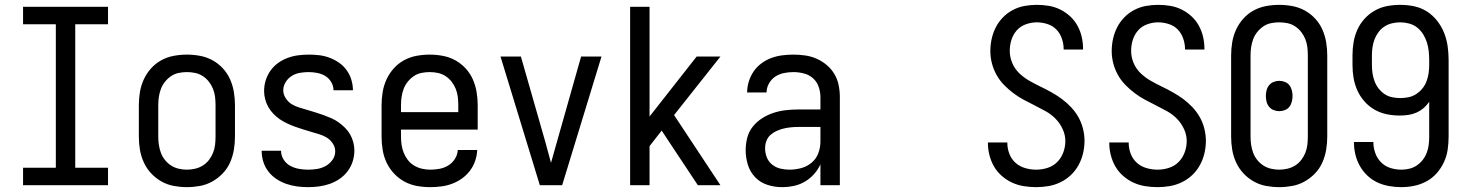

<svg xmlns="http://www.w3.org/2000/svg" viewBox="-20 -763 6040 791"><path d="M75 0H425V-72H290V-663H425V-735H75V-663H210V-72H75Z M750 8Q777 8 804 3Q831 -2 855 -15.5Q879 -29 898 -49Q917 -69 928 -94Q939 -119 943.5 -146Q948 -173 948 -200V-330Q948 -357 943.5 -384Q939 -411 928 -436Q917 -461 898 -481.5Q879 -502 855 -515Q831 -528 804 -533Q777 -538 750 -538Q723 -538 696 -533Q669 -528 645 -515Q621 -502 602.5 -481.5Q584 -461 572.5 -436Q561 -411 556.5 -384Q552 -357 552 -330V-200Q552 -173 556.5 -146Q561 -119 572.5 -94Q584 -69 602.5 -49Q621 -29 645 -15.5Q669 -2 696 3Q723 8 750 8ZM750 -64Q733 -64 716 -68Q699 -72 685 -81Q671 -90 660 -103.5Q649 -117 643 -133Q637 -149 634.5 -166Q632 -183 632 -200V-330Q632 -347 634.5 -364Q637 -381 643 -397Q649 -413 660 -426.5Q671 -440 685 -449.5Q699 -459 716 -462.5Q733 -466 750 -466Q767 -466 784 -462.5Q801 -459 815.5 -449.5Q830 -440 840.5 -426.5Q851 -413 857.5 -397Q864 -381 866 -364Q868 -347 868 -330V-200Q868 -183 866 -166Q864 -149 857.5 -133Q851 -117 840.5 -103.5Q830 -90 815.5 -81Q801 -72 784 -68Q767 -64 750 -64Z M1249 8Q1272 8 1294.5 5Q1317 2 1338.5 -5.5Q1360 -13 1379 -26Q1398 -39 1412 -57.5Q1426 -76 1433 -98Q1440 -120 1440 -143Q1440 -160 1435.5 -177Q1431 -194 1422.5 -209Q1414 -224 1401.5 -236.5Q1389 -249 1375 -259Q1361 -269 1345 -276Q1329 -283 1312.5 -289Q1296 -295 1279.5 -300Q1263 -305 1246.5 -310Q1230 -315 1213 -320Q1196 -325 1181.5 -334Q1167 -343 1157 -358.5Q1147 -374 1147 -391Q1147 -409 1157 -425Q1167 -441 1182.5 -450.5Q1198 -460 1216 -463Q1234 -466 1252 -466Q1269 -466 1287 -462.5Q1305 -459 1320 -450Q1335 -441 1344.5 -425Q1354 -409 1354 -391H1434Q1434 -391 1434 -391Q1434 -391 1434 -391Q1434 -413 1427.5 -434.5Q1421 -456 1408 -474Q1395 -492 1377 -504.5Q1359 -517 1338 -525Q1317 -533 1295.5 -535.5Q1274 -538 1252 -538Q1229 -538 1207 -535Q1185 -532 1164 -524Q1143 -516 1125 -503Q1107 -490 1094 -471.5Q1081 -453 1074.5 -431.5Q1068 -410 1068 -388Q1068 -371 1072.5 -354Q1077 -337 1085.5 -322Q1094 -307 1106.5 -294Q1119 -281 1133 -271.5Q1147 -262 1163 -254.5Q1179 -247 1195.5 -241Q1212 -235 1228.5 -230Q1245 -225 1261.5 -220Q1278 -215 1295 -210Q1312 -205 1326.5 -196Q1341 -187 1351 -172Q1361 -157 1361 -139Q1361 -120 1349.5 -104Q1338 -88 1321.5 -79Q1305 -70 1286.5 -67Q1268 -64 1249 -64Q1230 -64 1211 -67.5Q1192 -71 1175.5 -80Q1159 -89 1148.5 -105.5Q1138 -122 1138 -141Q1138 -141 1138 -141Q1138 -141 1138 -142H1058Q1058 -141 1058 -141Q1058 -141 1058 -141Q1058 -118 1065 -96Q1072 -74 1086 -56Q1100 -38 1119 -25.5Q1138 -13 1159.5 -5.5Q1181 2 1203.5 5Q1226 8 1249 8Z M1752 8Q1775 8 1798 5Q1821 2 1842.5 -6Q1864 -14 1883 -27.5Q1902 -41 1916 -59.5Q1930 -78 1937.5 -100Q1945 -122 1946 -145H1866Q1865 -126 1854.5 -109Q1844 -92 1827 -81.5Q1810 -71 1790.5 -67.5Q1771 -64 1752 -64Q1735 -64 1718 -68Q1701 -72 1686 -81Q1671 -90 1660.5 -103.5Q1650 -117 1643.5 -133Q1637 -149 1634.5 -166Q1632 -183 1632 -200V-229H1948V-330Q1948 -357 1943.5 -384Q1939 -411 1928 -436Q1917 -461 1898 -481.5Q1879 -502 1855 -515Q1831 -528 1804 -533Q1777 -538 1750 -538Q1723 -538 1696 -533Q1669 -528 1645 -515Q1621 -502 1602.5 -481.5Q1584 -461 1572.5 -436Q1561 -411 1556.5 -384Q1552 -357 1552 -330V-200Q1552 -173 1556.5 -145.5Q1561 -118 1572.5 -93.5Q1584 -69 1603 -48.5Q1622 -28 1646 -15Q1670 -2 1697 3Q1724 8 1752 8ZM1632 -301V-330Q1632 -347 1634.5 -364Q1637 -381 1643 -397Q1649 -413 1660 -426.5Q1671 -440 1685 -449.5Q1699 -459 1716 -462.5Q1733 -466 1750 -466Q1767 -466 1784 -462.5Q1801 -459 1815.5 -449.5Q1830 -440 1840.5 -426.5Q1851 -413 1857.5 -397Q1864 -381 1866 -364Q1868 -347 1868 -330V-301Z M2204 0H2296L2458 -530H2374L2274 -177Q2268 -156 2262 -134.5Q2256 -113 2250 -92Q2244 -113 2238.5 -134.5Q2233 -156 2227 -177L2126 -530H2042Z M2576 0H2656V-161L2706 -225L2731 -187L2855 0H2948L2757 -289L2948 -530H2850L2656 -283V-735H2576Z M3201 8Q3226 8 3250 3Q3274 -2 3295.5 -14.5Q3317 -27 3333.5 -45.5Q3350 -64 3360 -86V0H3440V-363Q3440 -388 3435 -412.5Q3430 -437 3417.5 -458Q3405 -479 3386 -495Q3367 -511 3344.5 -521Q3322 -531 3297.5 -534.5Q3273 -538 3249 -538Q3225 -538 3202 -535Q3179 -532 3157.5 -524Q3136 -516 3117 -502Q3098 -488 3085 -469Q3072 -450 3065 -427.5Q3058 -405 3058 -382Q3058 -382 3058 -382Q3058 -382 3058 -382H3138Q3138 -401 3148 -419Q3158 -437 3174 -447.5Q3190 -458 3209.5 -462Q3229 -466 3249 -466Q3270 -466 3291.5 -460.5Q3313 -455 3329 -441Q3345 -427 3352.5 -406Q3360 -385 3360 -363V-312H3269Q3243 -312 3217 -309Q3191 -306 3166.5 -298Q3142 -290 3120 -276Q3098 -262 3081.5 -241.5Q3065 -221 3058.5 -195.5Q3052 -170 3052 -144Q3052 -114 3061 -84.5Q3070 -55 3091 -33Q3112 -11 3141.5 -1.5Q3171 8 3201 8ZM3232 -64Q3213 -64 3194.5 -68.5Q3176 -73 3161 -85Q3146 -97 3139 -115Q3132 -133 3132 -152Q3132 -168 3137.5 -182.5Q3143 -197 3154 -207Q3165 -217 3179.5 -223.5Q3194 -230 3208.5 -233.5Q3223 -237 3238.5 -238.5Q3254 -240 3269 -240H3360V-180Q3360 -156 3351.5 -132.5Q3343 -109 3324 -93Q3305 -77 3281 -70.5Q3257 -64 3232 -64Z M4249 8Q4275 8 4300.5 3.5Q4326 -1 4349.5 -12.5Q4373 -24 4392 -42Q4411 -60 4423.5 -83Q4436 -106 4442 -131.5Q4448 -157 4448 -183Q4448 -208 4441.5 -233.5Q4435 -259 4422.5 -281Q4410 -303 4392 -322Q4374 -341 4353.5 -356Q4333 -371 4310.5 -383.5Q4288 -396 4265 -407Q4242 -418 4219.5 -431Q4197 -444 4178.5 -462Q4160 -480 4150 -504Q4140 -528 4140 -554Q4140 -577 4147 -599Q4154 -621 4169 -638Q4184 -655 4206.5 -663Q4229 -671 4251 -671Q4273 -671 4295 -664Q4317 -657 4332 -641.5Q4347 -626 4354.5 -604.5Q4362 -583 4362 -561Q4362 -560 4362 -559.5Q4362 -559 4362 -559H4442Q4442 -560 4442 -560.5Q4442 -561 4442 -562Q4442 -587 4436.5 -611Q4431 -635 4419 -657Q4407 -679 4388.5 -696Q4370 -713 4347.5 -724Q4325 -735 4300.5 -739Q4276 -743 4251 -743Q4226 -743 4201 -738.5Q4176 -734 4153 -722Q4130 -710 4112 -691.5Q4094 -673 4082.5 -650.5Q4071 -628 4065.5 -603Q4060 -578 4060 -553Q4060 -527 4066.5 -502Q4073 -477 4085.5 -454.5Q4098 -432 4116 -413.5Q4134 -395 4154.5 -379.5Q4175 -364 4197.5 -352Q4220 -340 4243 -328.5Q4266 -317 4288.5 -304.5Q4311 -292 4329 -273.5Q4347 -255 4358 -231Q4369 -207 4369 -182Q4369 -158 4360.5 -135Q4352 -112 4335.5 -95.5Q4319 -79 4296 -71.5Q4273 -64 4249 -64Q4226 -64 4203.5 -70.5Q4181 -77 4164 -92Q4147 -107 4138.5 -129Q4130 -151 4130 -174Q4130 -175 4130 -175Q4130 -175 4130 -176H4050Q4050 -175 4050 -174.5Q4050 -174 4050 -173Q4050 -148 4056.5 -123Q4063 -98 4075.5 -76.5Q4088 -55 4107.5 -38Q4127 -21 4150 -10.5Q4173 0 4198.5 4Q4224 8 4249 8Z M4749 8Q4775 8 4800.5 3.5Q4826 -1 4849.5 -12.5Q4873 -24 4892 -42Q4911 -60 4923.5 -83Q4936 -106 4942 -131.5Q4948 -157 4948 -183Q4948 -208 4941.5 -233.5Q4935 -259 4922.5 -281Q4910 -303 4892 -322Q4874 -341 4853.5 -356Q4833 -371 4810.5 -383.5Q4788 -396 4765 -407Q4742 -418 4719.5 -431Q4697 -444 4678.5 -462Q4660 -480 4650 -504Q4640 -528 4640 -554Q4640 -577 4647 -599Q4654 -621 4669 -638Q4684 -655 4706.5 -663Q4729 -671 4751 -671Q4773 -671 4795 -664Q4817 -657 4832 -641.5Q4847 -626 4854.5 -604.5Q4862 -583 4862 -561Q4862 -560 4862 -559.5Q4862 -559 4862 -559H4942Q4942 -560 4942 -560.5Q4942 -561 4942 -562Q4942 -587 4936.5 -611Q4931 -635 4919 -657Q4907 -679 4888.5 -696Q4870 -713 4847.5 -724Q4825 -735 4800.5 -739Q4776 -743 4751 -743Q4726 -743 4701 -738.5Q4676 -734 4653 -722Q4630 -710 4612 -691.5Q4594 -673 4582.5 -650.5Q4571 -628 4565.5 -603Q4560 -578 4560 -553Q4560 -527 4566.5 -502Q4573 -477 4585.5 -454.5Q4598 -432 4616 -413.5Q4634 -395 4654.5 -379.5Q4675 -364 4697.5 -352Q4720 -340 4743 -328.5Q4766 -317 4788.5 -304.5Q4811 -292 4829 -273.5Q4847 -255 4858 -231Q4869 -207 4869 -182Q4869 -158 4860.5 -135Q4852 -112 4835.5 -95.5Q4819 -79 4796 -71.5Q4773 -64 4749 -64Q4726 -64 4703.5 -70.5Q4681 -77 4664 -92Q4647 -107 4638.5 -129Q4630 -151 4630 -174Q4630 -175 4630 -175Q4630 -175 4630 -176H4550Q4550 -175 4550 -174.5Q4550 -174 4550 -173Q4550 -148 4556.5 -123Q4563 -98 4575.5 -76.5Q4588 -55 4607.5 -38Q4627 -21 4650 -10.5Q4673 0 4698.5 4Q4724 8 4749 8Z M5250 8Q5277 8 5304 3Q5331 -2 5355 -15.5Q5379 -29 5398 -49Q5417 -69 5428 -94Q5439 -119 5443.5 -146Q5448 -173 5448 -200V-535Q5448 -562 5443.5 -589Q5439 -616 5428 -641Q5417 -666 5398 -686.5Q5379 -707 5355 -720Q5331 -733 5304 -738Q5277 -743 5250 -743Q5223 -743 5196 -738Q5169 -733 5145 -720Q5121 -707 5102.5 -686.5Q5084 -666 5072.5 -641Q5061 -616 5056.5 -589Q5052 -562 5052 -535V-200Q5052 -173 5056.5 -146Q5061 -119 5072.5 -94Q5084 -69 5102.5 -49Q5121 -29 5145 -15.5Q5169 -2 5196 3Q5223 8 5250 8ZM5250 -305Q5262 -305 5273.5 -309.5Q5285 -314 5292 -323Q5299 -332 5302 -344Q5305 -356 5305 -368Q5305 -379 5302 -391Q5299 -403 5292 -412Q5285 -421 5273.5 -425.5Q5262 -430 5250 -430Q5238 -430 5227 -425.5Q5216 -421 5208.5 -412Q5201 -403 5198 -391Q5195 -379 5195 -368Q5195 -356 5198 -344Q5201 -332 5208.5 -323Q5216 -314 5227 -309.5Q5238 -305 5250 -305ZM5250 -64Q5233 -64 5216 -68Q5199 -72 5185 -81Q5171 -90 5160 -103.5Q5149 -117 5143 -133Q5137 -149 5134.5 -166Q5132 -183 5132 -200V-535Q5132 -552 5134.5 -569Q5137 -586 5143 -602Q5149 -618 5160 -631.5Q5171 -645 5185 -654.5Q5199 -664 5216 -667.5Q5233 -671 5250 -671Q5267 -671 5284 -667.5Q5301 -664 5315.5 -654.5Q5330 -645 5340.5 -631.5Q5351 -618 5357.5 -602Q5364 -586 5366 -569Q5368 -552 5368 -535V-200Q5368 -183 5366 -166Q5364 -149 5357.5 -133Q5351 -117 5340.5 -103.5Q5330 -90 5315.5 -81Q5301 -72 5284 -68Q5267 -64 5250 -64Z M5753 8Q5780 8 5806.5 2.5Q5833 -3 5857 -16Q5881 -29 5899 -49.5Q5917 -70 5928.5 -94.5Q5940 -119 5944 -146Q5948 -173 5948 -200V-515Q5948 -544 5944 -572.5Q5940 -601 5929.5 -627.5Q5919 -654 5901 -677Q5883 -700 5859 -715.5Q5835 -731 5806.5 -737Q5778 -743 5749 -743Q5722 -743 5695 -738Q5668 -733 5644 -719.5Q5620 -706 5601.5 -685.5Q5583 -665 5572 -640.5Q5561 -616 5556.5 -589Q5552 -562 5552 -535V-495Q5552 -468 5556.5 -441.5Q5561 -415 5572 -390.5Q5583 -366 5601 -345.5Q5619 -325 5642.5 -311.5Q5666 -298 5692.5 -292.5Q5719 -287 5746 -287Q5764 -287 5781.5 -289.5Q5799 -292 5815 -299Q5831 -306 5844.5 -317.5Q5858 -329 5868 -344V-200Q5868 -183 5866 -166.5Q5864 -150 5858 -134Q5852 -118 5841.5 -104.5Q5831 -91 5817 -81.5Q5803 -72 5786.5 -68Q5770 -64 5753 -64Q5730 -64 5708 -71Q5686 -78 5670 -94Q5654 -110 5646 -132Q5638 -154 5638 -177Q5638 -177 5638 -177.5Q5638 -178 5638 -178H5558Q5558 -178 5558 -177.5Q5558 -177 5558 -176Q5558 -151 5564 -126Q5570 -101 5582.5 -79Q5595 -57 5613.5 -39.5Q5632 -22 5654.5 -11.5Q5677 -1 5702.5 3.5Q5728 8 5753 8ZM5749 -359Q5732 -359 5715 -362.5Q5698 -366 5684 -375.5Q5670 -385 5659.5 -398.5Q5649 -412 5643 -428Q5637 -444 5634.5 -461Q5632 -478 5632 -495V-535Q5632 -552 5634.5 -569Q5637 -586 5643 -601.5Q5649 -617 5659.5 -631Q5670 -645 5684 -654Q5698 -663 5715 -667Q5732 -671 5749 -671Q5767 -671 5785.5 -666Q5804 -661 5818.5 -649.5Q5833 -638 5843 -622Q5853 -606 5858.5 -588.5Q5864 -571 5866 -552.5Q5868 -534 5868 -515V-495Q5868 -478 5865.5 -461Q5863 -444 5857 -428Q5851 -412 5840 -398.5Q5829 -385 5814.5 -375.5Q5800 -366 5783 -362.5Q5766 -359 5749 -359Z"/></svg>

Font: Iosevka SS09
Style: Regular
Weight: 400
Monospace: yes
Designer: Belleve Invis
Foundry: Belleve Invis
Version: Version 5.2.1; ttfautohint (v1.8.3)